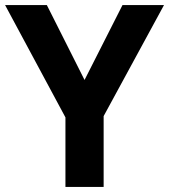

<svg xmlns="http://www.w3.org/2000/svg" viewBox="-20 -734 664 754"><path d="M312 -420 461 -714H624L387 -278V0H237V-273L0 -714H164Z"/></svg>

Font: Noto Sans Adlam Unjoined
Style: Bold
Weight: 700
Version: Version 3.001